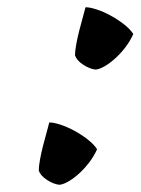

<svg xmlns="http://www.w3.org/2000/svg" viewBox="-20 -472 388 530"><path d="M143 38Q127 36 109.5 24.5Q92 13 87 -1Q87 -13 90.5 -32Q94 -51 99 -70.5Q104 -90 109 -107.5Q114 -125 116 -134Q128 -134 146.5 -128Q165 -122 184.5 -111.5Q204 -101 221.5 -87.5Q239 -74 248 -60Q239 -40 225 -22Q211 -4 195.5 9.5Q180 23 166 30.5Q152 38 143 38ZM243 -280Q227 -282 209.5 -293.5Q192 -305 187 -319Q187 -331 190.5 -350Q194 -369 199 -388.5Q204 -408 209 -425.5Q214 -443 216 -452Q228 -452 246.5 -446Q265 -440 284.5 -429.5Q304 -419 321.5 -405.5Q339 -392 348 -378Q339 -358 325 -340Q311 -322 295.5 -308.5Q280 -295 266 -287.5Q252 -280 243 -280Z"/></svg>

Font: Sweet Mavka Script
Style: Regular
Weight: 500
Designer: Pablo Impallari/Anastassiya Vishnevskaya
Foundry: Pablo Impallari/ Anastassiya Vishnevskaya
Version: Version 2.0/www.impallari.com/   behance.net/sweetcherry